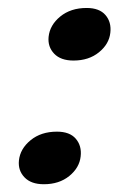

<svg xmlns="http://www.w3.org/2000/svg" viewBox="-20 -455 338 482"><path d="M90 7.5Q58 7.5 41.5 -9.8Q25 -27 27.5 -52Q30.5 -81.5 56.8 -103Q83 -124.5 123 -124.5Q155 -124.5 170.2 -106.8Q185.5 -89 182.5 -62.5Q179.5 -34 154 -13.2Q128.5 7.5 90 7.5ZM164.5 -303Q132.5 -303 116 -320.2Q99.5 -337.5 102 -362.5Q105 -392 131.2 -413.5Q157.5 -435 197.5 -435Q229.5 -435 244.8 -417.2Q260 -399.5 257 -373Q254 -344.5 228.5 -323.8Q203 -303 164.5 -303Z"/></svg>

Font: Fraunces 9pt Soft
Style: Italic
Weight: 400
Italic angle: -16°
Version: Version 1.000;[0bf87f6ff]